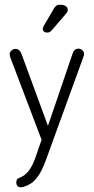

<svg xmlns="http://www.w3.org/2000/svg" viewBox="-20 -593 398 813"><path d="M156 -1 134 63Q120 105 104 127Q88 149 67 158Q57 161 53 166Q49 171 49 180Q49 189 54 194.5Q59 200 67 200Q78 200 94 193Q110 186 121 176Q131 167 139.5 155.5Q148 144 156.5 127Q165 110 174 86L332 -349Q336 -358 336 -364Q336 -373 329 -380Q322 -387 312 -387Q294 -387 287 -365L183 -60L71 -365Q63 -386 46 -386Q36 -386 28.5 -379Q21 -372 21 -364Q21 -361 22 -356.5Q23 -352 24 -349ZM267 -551Q267 -558 263.5 -562.5Q260 -567 253 -570Q246 -573 235 -573Q224 -573 218 -568.5Q212 -564 206 -553L164 -481Q163 -478 162 -475Q161 -472 161 -470Q161 -464 166 -459.5Q171 -455 179 -455Q186 -455 190.5 -457.5Q195 -460 201 -467L258 -533Q267 -544 267 -551Z"/></svg>

Font: Beiruti Light
Style: Regular
Weight: 300
Designer: Arlette Boutros
Foundry: Boutros
Version: Version 1.41